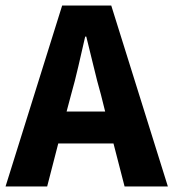

<svg xmlns="http://www.w3.org/2000/svg" viewBox="-26 -672 625 692"><path d="M230 -330 214 -270H353L338 -330Q324 -379 311 -434Q298 -489 285 -540H281Q269 -488 256.5 -433.5Q244 -379 230 -330ZM-6 0 198 -652H375L579 0H423L383 -155H184L144 0Z"/></svg>

Font: TypoPRO Source Sans Pro
Style: Bold
Weight: 700
Designer: Paul D. Hunt
Foundry: Adobe Systems Incorporated
Version: Version 2.020;PS 2.000;hotconv 1.0.86;makeotf.lib2.5.63406